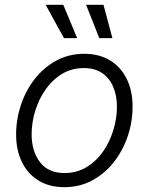

<svg xmlns="http://www.w3.org/2000/svg" viewBox="-20 -777 627 809"><path d="M250.5 11.7Q188 11.7 142.6 -16.1Q97.2 -43.9 72.5 -94Q47.9 -144 47.9 -210.4Q47.9 -273.9 68.1 -334.7Q88.4 -395.5 126.2 -444.1Q164.1 -492.7 217 -521.5Q270 -550.3 335.4 -550.3Q397.9 -550.3 443.6 -522.5Q489.3 -494.6 513.9 -444.6Q538.6 -394.5 538.6 -328.1Q538.6 -263.7 518.1 -202.9Q497.6 -142.1 459.5 -93.8Q421.4 -45.4 368.4 -16.8Q315.4 11.7 250.5 11.7ZM252 -47.9Q303.7 -47.9 344.7 -72.8Q385.7 -97.7 414.1 -138.4Q442.4 -179.2 457.5 -228.5Q472.7 -277.8 472.7 -326.7Q472.7 -374 457 -410.9Q441.4 -447.8 410.6 -469Q379.9 -490.2 333.5 -490.2Q282.7 -490.2 242.2 -466.1Q201.7 -441.9 172.9 -401.1Q144 -360.4 128.7 -310.8Q113.3 -261.2 113.3 -210.9Q113.3 -140.1 148.2 -94Q183.1 -47.9 252 -47.9ZM398.4 -616.2 342.8 -756.8H416L453.6 -616.2ZM249.5 -616.2 172.4 -756.8H246.6L305.2 -616.2Z"/></svg>

Font: Inter 16pt Light
Style: Italic
Weight: 300
Italic angle: -9.3988°
Version: Version 4.001;git-66647c0bb